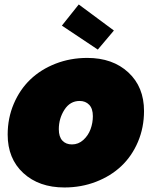

<svg xmlns="http://www.w3.org/2000/svg" viewBox="-20 -829 676 856"><path d="M622.1 -334Q622.1 -260.3 595 -196.5Q567.9 -132.8 520.8 -88.4Q473.6 -43.9 408 -18.6Q342.3 6.8 267.1 6.8Q153.8 6.8 84 -57.4Q14.2 -121.6 14.2 -229Q14.2 -302.2 41.3 -366Q68.4 -429.7 115.2 -474.6Q162.1 -519.5 228 -545.2Q293.9 -570.8 369.1 -570.8Q482.4 -570.8 552.2 -506.1Q622.1 -441.4 622.1 -334ZM242.2 -252.9Q242.2 -219.2 258.1 -202.1Q273.9 -185.1 300.8 -185.1Q329.6 -185.1 351.6 -205.1Q373.5 -225.1 383.8 -253.2Q394 -281.2 394 -311Q394 -344.7 377.7 -361.8Q361.3 -378.9 335 -378.9Q292.5 -378.9 267.3 -339.8Q242.2 -300.8 242.2 -252.9ZM255.9 -714.8 331.1 -809.1 487.8 -692.9 416 -607.9Z"/></svg>

Font: SVN-Poppins Black
Style: Italic
Weight: 900
Italic angle: -10°
Designer: Ninad Kale (Devanagari), Jonny Pinhorn (Latin)
Foundry: Indian Type Foundry
Version: Version 3.002 2017